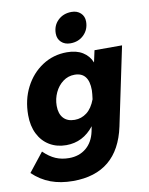

<svg xmlns="http://www.w3.org/2000/svg" viewBox="-125 -823 856 1105"><g transform="rotate(-10 303.5 -270.0)"><path d="M-23 122 64 12Q99 46 134 61Q169 76 212 76Q271 76 311.5 42.5Q352 9 365 -52L371 -82Q307 0 209 0Q154 0 111.5 -25.5Q69 -51 45.5 -98Q22 -145 22 -208Q22 -298 59 -370Q96 -442 160 -484Q224 -526 304 -526Q359 -526 395.5 -503.5Q432 -481 448 -441L463 -510H624L528 -52Q472 210 212 210Q139 210 81.5 188.5Q24 167 -23 122ZM193 -232Q193 -186 216 -160.5Q239 -135 282 -135Q321 -135 352.5 -159Q384 -183 403 -234Q405 -248 406.5 -263.5Q408 -279 408 -286Q408 -391 325 -391Q287 -391 257 -368.5Q227 -346 210 -309.5Q193 -273 193 -232ZM334 -573Q301 -573 280.5 -592.5Q260 -612 260 -643Q260 -690 291.5 -720Q323 -750 371 -750Q403 -750 423.5 -731Q444 -712 444 -681Q444 -635 413 -604Q382 -573 334 -573Z"/></g></svg>

Font: Wix Madefor Text ExtraBold
Style: Italic
Weight: 800
Italic angle: -12°
Designer: Dalton Maag Ltd
Foundry: Dalton Maag Ltd
Version: Version 3.100